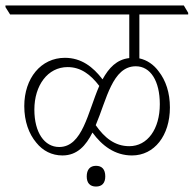

<svg xmlns="http://www.w3.org/2000/svg" viewBox="-46 -642 710 704"><path d="M183 -72C237 -72 269 -108 293 -156C328 -108 375 -72 438 -72C520 -72 577 -145 577 -248C577 -302 562 -347 536 -380C518 -405 493 -422 465 -428V-589H644V-595L628 -622H-26V-616L-9 -589H428V-429C382 -424 353 -393 330 -351C295 -397 252 -430 192 -430C104 -430 43 -355 43 -253C43 -197 60 -151 87 -119C111 -89 144 -72 183 -72ZM452 -399C506 -399 540 -345 540 -260C540 -169 495 -106 428 -106C375 -106 337 -137 305 -183C345 -277 366 -399 452 -399ZM80 -240C80 -329 129 -396 202 -396C250 -396 286 -369 318 -327C276 -231 257 -103 171 -103C117 -103 80 -156 80 -240ZM306 42C328 42 340 29 340 5C340 -21 328 -34 306 -34C284 -34 272 -20 272 5C272 29 284 42 306 42Z"/></svg>

Font: Noto Serif Devanagari SemiCondensed ExtraLight
Style: Regular
Weight: 200
Width: 4
Designer: Universal Thirst, Indian Type Foundry and the Monotype Design Team
Foundry: Monotype Imaging Inc.
Version: Version 2.004